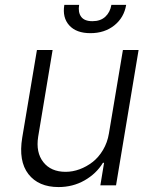

<svg xmlns="http://www.w3.org/2000/svg" viewBox="-20 -747 617 774"><path d="M419 -208.5 475.5 -545.5H538.7L447.8 0H384.6L399.5 -90.6H394.9Q368.3 -46.9 321 -19.9Q273.8 7.1 215.9 7.1Q135.3 7.1 94.6 -45.1Q54 -97.3 69.6 -192.1L128.9 -545.5H192.1L133.9 -196Q123.9 -132.5 154.7 -93.4Q185.4 -54.3 244.7 -54.3Q272.7 -54.3 300.8 -64.6Q328.8 -74.9 353.2 -93.8Q377.5 -112.6 395.2 -142.4Q413 -172.2 419 -208.5ZM429 -727.3H488.6Q480.1 -676.1 440.9 -644.7Q401.6 -613.3 344.5 -613.3Q287.6 -613.3 259.2 -644.7Q230.8 -676.1 239.3 -727.3H299Q294 -697.8 307 -679.7Q320 -661.6 352.6 -661.6Q385.3 -661.6 404.7 -679.7Q424 -697.8 429 -727.3Z"/></svg>

Font: Karasuma Gothic
Style: Light Italic
Weight: 300
Italic angle: 9.39998°
Designer: Rasmus Andersson / Ryoko Nishizuka
Foundry: rsms
Version: Version 1.00